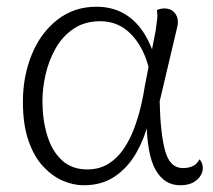

<svg xmlns="http://www.w3.org/2000/svg" viewBox="-20 -537 631 570"><path d="M228 13Q198 13 166.5 -0.5Q135 -14 108 -43Q81 -72 64.5 -119.5Q48 -167 48 -235Q48 -311 74.5 -375.5Q101 -440 150.5 -478.5Q200 -517 266 -517Q308 -517 341 -500.5Q374 -484 398.5 -451.5Q423 -419 439 -369L424 -326Q409 -393 371 -433.5Q333 -474 278 -474Q232 -474 199 -452Q166 -430 145.5 -394Q125 -358 115.5 -316.5Q106 -275 106 -237Q106 -182 120 -135.5Q134 -89 163.5 -61.5Q193 -34 239 -34Q275 -34 301.5 -50.5Q328 -67 346.5 -94Q365 -121 377.5 -154Q390 -187 398 -220.5Q406 -254 410 -282L442 -445Q445 -465 446.5 -479Q448 -493 446 -507Q449 -509 455.5 -510.5Q462 -512 468 -512Q484 -512 494 -503.5Q504 -495 507 -482Q510 -469 505 -452L454 -236Q456 -142 470 -90Q484 -38 523 -38Q540 -38 552.5 -44Q565 -50 572 -64Q582 -55 582 -38Q582 -18 564 -2.5Q546 13 515 13Q468 13 442 -32.5Q416 -78 415 -181L421 -175Q409 -126 384.5 -83Q360 -40 321.5 -13.5Q283 13 228 13Z"/></svg>

Font: Arima Light
Style: Regular
Weight: 300
Designer: Joana Correia and Natanael Gama
Foundry: NDISCOVER
Version: Version 1.101;gftools[0.9.23]